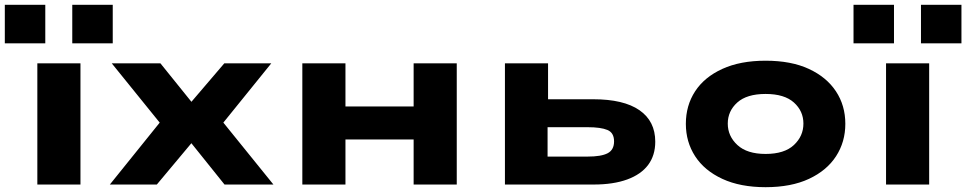

<svg xmlns="http://www.w3.org/2000/svg" viewBox="-54 -766 4011 797"><path d="M101 0V-503H280V0ZM246 -586V-746H414V-586ZM-34 -586V-746H134V-586Z M402 0 646 -303 651 -205 410 -503H612L745 -338H736L877 -503H1072L831 -205L836 -303L1081 0H878L736 -177H745L597 0Z M1201 0V-503H1380V-324H1663V-503H1842V0H1663V-187H1380V0Z M2042 0V-503H2221V-354H2408Q2535 -354 2600.5 -308.5Q2666 -263 2666 -178Q2666 -121 2636.5 -81.5Q2607 -42 2549.5 -21Q2492 0 2410 0ZM2219 -116H2385Q2442 -116 2468.5 -130Q2495 -144 2495 -179Q2495 -215 2467.5 -226.5Q2440 -238 2385 -238H2219Z M3124 11Q3019 11 2944.5 -23.5Q2870 -58 2831.5 -117.5Q2793 -177 2793 -252Q2793 -328 2831.5 -387Q2870 -446 2944.5 -480Q3019 -514 3124 -514Q3230 -514 3303.5 -480Q3377 -446 3416 -387Q3455 -328 3455 -252Q3455 -177 3416.5 -117.5Q3378 -58 3304 -23.5Q3230 11 3124 11ZM3124 -127Q3202 -127 3241.5 -164Q3281 -201 3281 -253Q3281 -305 3241.5 -340.5Q3202 -376 3124 -376Q3046 -376 3006.5 -340.5Q2967 -305 2967 -253Q2967 -201 3007 -164Q3047 -127 3124 -127Z M3624 0V-503H3803V0ZM3769 -586V-746H3937V-586ZM3489 -586V-746H3657V-586Z"/></svg>

Font: Nunito Sans 7pt Expanded ExtraBold
Style: Regular
Weight: 800
Width: 7
Designer: Vernon Adams
Foundry: Vernon Adams
Version: Version 3.101;gftools[0.9.27]